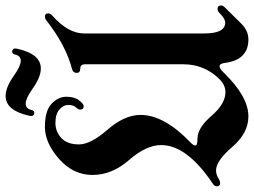

<svg xmlns="http://www.w3.org/2000/svg" viewBox="-150 -768 909 687"><g transform="rotate(-90 304.5 -424.5)"><path d="M0 0ZM232.9 -767.6Q232.9 -770.5 233.9 -774.4Q252.4 -858.9 304.7 -858.9Q335.4 -858.9 377.4 -829.1Q412.1 -804.7 430.2 -804.7Q448.2 -804.7 452.6 -824.2Q455.1 -835.4 462.9 -835.4Q474.6 -835.4 474.6 -824.2Q474.6 -821.3 473.6 -817.4Q455.1 -732.9 402.8 -732.9Q372.1 -732.9 330.1 -762.7Q295.4 -787.1 277.3 -787.1Q259.3 -787.1 254.9 -767.6Q252.4 -756.3 244.6 -756.3Q232.9 -756.3 232.9 -767.6ZM-18.6 -103.5Q-18.6 -111.3 -9.8 -117.2Q128.9 -210 128.9 -302.2Q128.9 -356 75.4 -417.2Q22 -478.5 22 -547.9Q22 -617.2 79.3 -667.7Q136.7 -718.3 194.1 -718.3Q251.5 -718.3 276.6 -694.6Q301.8 -670.9 301.8 -641.8Q301.8 -612.8 289.1 -596.2Q276.4 -579.6 267.6 -579.6Q255.9 -579.6 255.9 -592.3Q255.9 -598.6 264.2 -607.9Q272.5 -617.2 272.5 -634.8Q272.5 -652.3 256.1 -666.5Q239.7 -680.7 208.3 -680.7Q176.8 -680.7 154.1 -659.4Q131.3 -638.2 131.3 -596.4Q131.3 -554.7 184.1 -494.1Q236.8 -433.6 236.8 -376Q236.8 -291.5 137.7 -196.8Q127.4 -187 127.4 -179.7Q127.4 -172.4 151.9 -172.4Q190.4 -172.4 233.4 -122.3Q276.4 -72.3 318.4 -72.3Q345.2 -72.3 368.2 -97.2Q418 -150.4 418 -222.7V-574.2Q418 -591.8 402.6 -591.8Q387.2 -591.8 387.2 -604.7Q387.2 -617.7 400.4 -621.1Q485.8 -643.1 574.7 -712.9Q581.5 -718.3 588.4 -718.3Q600.1 -718.3 600.1 -706.5Q600.1 -698.7 591.8 -691.4Q528.3 -635.3 528.3 -578.1V-147.5Q528.3 -73.2 567.4 -73.2Q581.1 -73.2 601.6 -93.8Q608.4 -100.6 615.7 -100.6Q628.4 -100.6 628.4 -87.9Q628.4 -81.5 622.6 -75.7L564.9 -17.1Q538.6 9.8 507.3 9.8Q433.6 9.8 422.9 -74.2Q420.4 -93.3 411.4 -93.3Q402.3 -93.3 388.2 -78.6Q302.7 9.8 231.4 9.8Q171.9 9.8 122.1 -48.1Q72.3 -106 38.1 -106Q22.5 -106 6.8 -95.7Q0 -91.3 -6.8 -91.3Q-18.6 -91.3 -18.6 -103.5Z"/></g></svg>

Font: UnifrakturMaguntia
Style: Book
Weight: 400
Designer: j. 'mach' wust, Gerrit Ansmann, Georg Duffner, based on a font by Peter Wiegel, original typeface by Carl Albert Fahrenw
Version: Version 2017-03-19